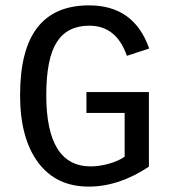

<svg xmlns="http://www.w3.org/2000/svg" viewBox="-20 -689 640 719"><path d="M537.6 -64.9Q425.8 9.8 312 9.8Q189.9 9.8 122.6 -80.8Q55.2 -171.4 55.2 -332.5Q55.2 -502 119.6 -585.4Q184.1 -668.9 313.5 -668.9Q482.4 -668.9 538.6 -507.3L455.1 -480Q416 -592.8 314.5 -592.8Q231.9 -592.8 192.6 -531.2Q153.3 -469.7 153.3 -332.5Q153.3 -65.9 319.8 -65.9Q353 -65.9 388.7 -76.2Q424.3 -86.4 446.8 -102.1V-266.1H303.7V-344.2H537.6Z"/></svg>

Font: Cousine
Style: Regular
Weight: 400
Monospace: yes
Designer: Steve Matteson
Foundry: Ascender Corporation
Version: Version 1.20